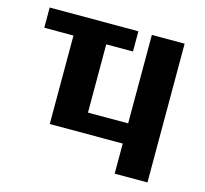

<svg xmlns="http://www.w3.org/2000/svg" viewBox="-93 -588 880 826"><g transform="rotate(15 347.5 -175.0)"><path d="M425 -394V-484H30V-394H160V0H485V134H631V-484H485V-90H306V-394Z"/></g></svg>

Font: Play
Style: Bold
Weight: 700
Designer: Jonas Hecksher
Foundry: Jonas Hecksher, Playtypeª, e-types AS
Version: Version 1.002